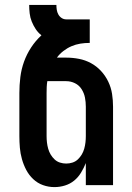

<svg xmlns="http://www.w3.org/2000/svg" viewBox="-20 -755 540 783"><path d="M202 8Q178 8 155.5 0Q133 -8 115.5 -24.5Q98 -41 87 -62Q76 -83 69.5 -106Q63 -129 61 -152.5Q59 -176 59 -200V-376Q59 -408 63 -440.5Q67 -473 78 -503.5Q89 -534 107 -561.5Q125 -589 149 -611Q135 -622 125.5 -636.5Q116 -651 109.5 -667Q103 -683 101 -700.5Q99 -718 99 -735H210Q210 -725 211.5 -715Q213 -705 218 -696Q223 -687 231.5 -681.5Q240 -676 250 -676H346V-580Q326 -580 307.5 -577Q289 -574 271.5 -566.5Q254 -559 238.5 -547Q223 -535 212 -520H250Q276 -520 302 -515Q328 -510 351 -497.5Q374 -485 392 -465.5Q410 -446 421.5 -422Q433 -398 437 -372Q441 -346 441 -320V0H330V-90Q322 -70 310.5 -51Q299 -32 282.5 -18.5Q266 -5 245 1.5Q224 8 202 8ZM250 -88Q263 -88 275.5 -92Q288 -96 297.5 -105Q307 -114 313.5 -125Q320 -136 323.5 -148.5Q327 -161 328.5 -174Q330 -187 330 -200V-320Q330 -339 326.5 -357Q323 -375 313 -391Q303 -407 286 -415.5Q269 -424 250 -424H173Q171 -412 170.5 -400Q170 -388 170 -376V-200Q170 -187 171.5 -174Q173 -161 176.5 -148.5Q180 -136 186.5 -125Q193 -114 202.5 -105Q212 -96 224.5 -92Q237 -88 250 -88Z"/></svg>

Font: Iosevka
Style: Bold
Weight: 700
Monospace: yes
Designer: Belleve Invis
Foundry: Belleve Invis
Version: Version 32.5.0; ttfautohint (v1.8.4)